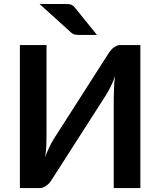

<svg xmlns="http://www.w3.org/2000/svg" viewBox="-20 -951 810 971"><path d="M588.9 -723.1H689.9V0H555.2V-453.1Q555.2 -478.5 556.6 -506.3Q557.1 -532.2 562 -565.9Q555.2 -545.9 540.5 -514.6Q531.2 -495.1 517.6 -472.7L241.2 -41.5Q237.3 -34.7 230.5 -26.4Q223.6 -19 216.3 -13.7Q208.5 -7.3 200.2 -3.9Q190.9 0 181.6 0H80.6V-723.1H215.3V-270Q215.3 -253.4 214.4 -216.3Q212.9 -188.5 208.5 -156.7Q215.8 -178.7 230.5 -208.5Q237.3 -224.1 253.4 -250.5L529.3 -681.6Q533.2 -688 540.5 -696.3Q546.4 -704.1 554.2 -710Q564.9 -717.3 570.3 -719.7Q577.6 -723.1 588.9 -723.1ZM180.2 -930.7H309.6Q322.3 -930.7 327.1 -930.2Q335.9 -929.2 339.8 -927.7Q342.8 -926.3 350.6 -920.9Q355 -918 360.8 -910.2L470.2 -774.4H380.4Q365.2 -774.4 357.9 -776.4Q349.6 -777.8 339.4 -786.6Z"/></svg>

Font: Lato-SemiBold
Style: Bold
Weight: 500
Designer: Lukasz Dziedzic with Adam Twardoch and Botio Nikoltchev
Foundry: tyPoland Lukasz Dziedzic
Version: ""